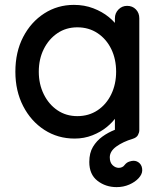

<svg xmlns="http://www.w3.org/2000/svg" viewBox="-20 -558 660 787"><path d="M297 -82Q344 -82 380 -106Q416 -130 436 -171.5Q456 -213 456 -264Q456 -316 436 -357Q416 -398 380 -422Q344 -446 297 -446Q251 -446 215.5 -422Q180 -398 159.5 -357Q139 -316 139 -264Q139 -213 159.5 -171.5Q180 -130 215.5 -106Q251 -82 297 -82ZM458 209Q413 209 379.5 183Q346 157 346 106Q346 69 361 44Q376 19 399.5 2Q423 -15 451 -26Q479 -37 505 -44L451 -1V-123L472 -120Q472 -102 457.5 -80Q443 -58 418 -37.5Q393 -17 359 -3.5Q325 10 286 10Q217 10 162 -25.5Q107 -61 75 -123Q43 -185 43 -264Q43 -345 75 -406.5Q107 -468 161.5 -503Q216 -538 283 -538Q326 -538 362.5 -524Q399 -510 426 -488Q453 -466 467.5 -441.5Q482 -417 482 -395L451 -392V-483Q451 -504 465.5 -519Q480 -534 501 -534Q523 -534 537 -519.5Q551 -505 551 -483V-24Q551 -15 545.5 -4.5Q540 6 524 11Q484 23 457 42.5Q430 62 430 87Q430 108 441.5 119Q453 130 467 130Q474 130 480.5 127Q487 124 491 118Q499 108 509.5 104.5Q520 101 527 101Q542 101 552.5 111.5Q563 122 563 140Q563 156 548.5 172Q534 188 510 198.5Q486 209 458 209Z"/></svg>

Font: Quicksand Light SemiBold
Style: Regular
Weight: 600
Version: Version 3.006